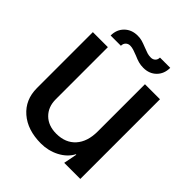

<svg xmlns="http://www.w3.org/2000/svg" viewBox="-191 -765 886 886"><g transform="rotate(45 252.0 -321.5)"><path d="M33 -155V-520H131V-180Q131 -130 162 -99.5Q193 -69 245 -69Q305 -69 339 -107Q373 -145 373 -212V-520H471V0H366L379 -66H376Q357 -30 316 -8.5Q275 13 227 13Q139 13 86 -33Q33 -79 33 -155ZM305 -626Q292 -626 280.5 -629.5Q269 -633 252 -640Q232 -648 219.5 -651.5Q207 -655 191 -655Q152 -655 127 -630.5Q102 -606 102 -567H169Q169 -581 177.5 -589.5Q186 -598 199 -598Q211 -598 224 -593.5Q237 -589 250 -584Q268 -576 282.5 -572Q297 -568 314 -568Q353 -568 377.5 -592.5Q402 -617 402 -656H335Q335 -642 326.5 -634Q318 -626 305 -626Z"/></g></svg>

Font: Non Bureau
Style: Regular
Weight: 400
Designer: Jona Saucedo
Foundry: Non Foundry
Version: Version 1.000; ttfautohint (v1.8.4)